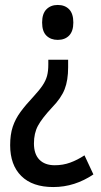

<svg xmlns="http://www.w3.org/2000/svg" viewBox="-20 -566 407 775"><path d="M276 -475Q276 -440 259 -422.5Q242 -405 213 -405Q185 -405 167.5 -422Q150 -439 150 -475Q150 -511 167.5 -528.5Q185 -546 213 -546Q242 -546 259 -528.5Q276 -511 276 -475ZM255 -294Q255 -242 241 -206Q227 -170 190 -132Q149 -88 133 -58Q117 -28 117 13Q117 56 139 78.5Q161 101 201 101Q234 101 263 90.5Q292 80 321 61L357 138Q320 163 279.5 176Q239 189 195 189Q111 189 66 144.5Q21 100 21 20Q21 -23 31.5 -54.5Q42 -86 63 -114.5Q84 -143 115 -176Q139 -202 152 -221.5Q165 -241 170 -260Q175 -279 175 -305V-325H255Z"/></svg>

Font: Noto Sans Lao UI Cond Med
Style: Regular
Weight: 500
Width: 3
Designer: Monotype Design Team
Foundry: Monotype Imaging Inc.
Version: Version 2.000; ttfautohint (v1.8.4.7-5d5b)